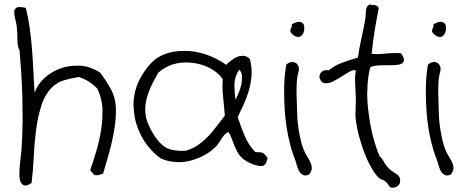

<svg xmlns="http://www.w3.org/2000/svg" viewBox="-20 -744 2109 876"><path d="M508.8 -245.1V-234.4Q508.8 -201.2 503.9 -168Q498 -128.9 489.3 -91.3Q480.5 -53.7 469.7 -18.1Q459 17.6 450.2 48.8Q440.4 50.8 432.6 53.7Q427.7 55.7 420.9 55.7Q417 55.7 411.1 54.7Q405.3 49.8 400.9 43.5Q396.5 37.1 391.6 32.2Q405.3 -6.8 419.4 -54.7Q433.6 -102.5 441.4 -152.3Q447.3 -190.4 447.3 -227.5V-251Q444.3 -298.8 423.8 -339.8Q407.2 -357.4 386.2 -371.1Q365.2 -384.8 338.9 -392.6Q302.7 -386.7 272.5 -377.9Q242.2 -369.1 218.8 -346.7Q185.5 -314.5 168.9 -262.7Q152.3 -210.9 144.5 -150.4Q136.7 -89.8 133.8 -26.9Q130.9 36.1 124 90.8Q106.4 102.5 95.7 102.5Q92.8 102.5 90.8 101.6Q79.1 98.6 73.7 85.4Q68.4 72.3 68.4 51.8Q68.4 32.2 70.3 10.7Q72.3 -10.7 74.7 -29.8Q77.1 -48.8 78.1 -59.6Q82 -118.2 83 -180.7V-221.7Q83 -261.7 82 -301.8Q80.1 -361.3 76.7 -415.5Q73.2 -469.7 69.3 -513.7Q59.6 -530.3 59.6 -559.6Q59.6 -588.9 56.6 -621.1Q54.7 -637.7 49.8 -656.2Q44.9 -674.8 44.9 -688.5Q44.9 -702.1 55.7 -709Q60.5 -711.9 70.3 -711.9Q81.1 -711.9 97.7 -708Q108.4 -666 115.2 -618.2Q122.1 -570.3 126 -520Q129.9 -469.7 132.3 -419.4Q134.8 -369.1 137.7 -321.3Q151.4 -359.4 183.6 -388.7Q215.8 -418 257.8 -432.6Q292 -444.3 329.1 -444.3H347.7Q394.5 -440.4 437.5 -412.1Q463.9 -377 485.8 -337.4Q507.8 -297.9 508.8 -245.1Z M1201.2 -23.4Q1198.2 -11.7 1194.3 -2Q1190.4 7.8 1181.6 11.7Q1176.8 13.7 1169.9 13.7Q1165 13.7 1160.2 12.7Q1146.5 10.7 1131.8 4.9Q1117.2 -1 1104 -8.8Q1090.8 -16.6 1084 -23.4Q1070.3 -36.1 1062 -52.7Q1053.7 -69.3 1046.9 -86.4Q1040 -103.5 1034.7 -118.2Q1029.3 -132.8 1021.5 -141.6Q1010.7 -136.7 1003.9 -128.9Q997.1 -121.1 990.7 -111.3Q984.4 -101.6 978 -91.3Q971.7 -81.1 962.9 -73.2Q942.4 -52.7 913.6 -36.6Q884.8 -20.5 851.6 -11.7Q823.2 -3.9 793 -3.9Q788.1 -3.9 783.2 -4.9Q748 -5.9 714.8 -20.5Q680.7 -43.9 652.8 -80.1Q625 -116.2 608.4 -160.2Q591.8 -204.1 589.8 -253.9Q588.9 -259.8 588.9 -265.6Q588.9 -308.6 604.5 -353.5Q610.4 -369.1 620.6 -388.2Q630.9 -407.2 643.6 -424.8Q656.2 -442.4 670.4 -457Q684.6 -471.7 698.2 -480.5Q733.4 -502 775.4 -508.8Q797.9 -511.7 820.3 -511.7Q838.9 -511.7 858.4 -509.8Q900.4 -503.9 939.9 -487.8Q979.5 -471.7 1011.7 -448.2Q1020.5 -457 1033.7 -467.3Q1046.9 -477.5 1061.5 -484.4Q1074.2 -489.3 1086.9 -489.3H1091.8Q1106.4 -488.3 1120.1 -474.6Q1127.9 -444.3 1127.9 -415V-400.4Q1125 -364.3 1115.2 -330.6Q1105.5 -296.9 1091.3 -266.6Q1077.1 -236.3 1064.5 -210Q1079.1 -164.1 1097.2 -122.1Q1115.2 -80.1 1145.5 -49.8H1156.2Q1171.9 -49.8 1179.7 -45.9Q1190.4 -39.1 1201.2 -23.4ZM1071.3 -425.8Q1051.8 -397.5 1049.8 -363.3V-347.7Q1049.8 -320.3 1054.7 -288.1Q1060.5 -299.8 1068.4 -318.8Q1076.2 -337.9 1081.1 -358.4Q1084 -375 1084 -390.6V-397.5Q1083 -415 1071.3 -425.8ZM1005.9 -216.8Q1002 -256.8 998 -300.8Q995.1 -326.2 995.1 -350.6Q995.1 -367.2 996.1 -382.8Q983.4 -402.3 961.9 -418Q940.4 -433.6 915 -443.4Q889.6 -453.1 861.3 -457Q844.7 -459 830.1 -459Q818.4 -459 806.6 -458Q772.5 -454.1 747.1 -441.9Q721.7 -429.7 702.1 -412.1Q691.4 -392.6 678.7 -369.1Q666 -345.7 656.7 -319.3Q647.5 -293 643.6 -264.6Q642.6 -253.9 642.6 -244.1Q642.6 -225.6 646.5 -207Q650.4 -191.4 658.7 -172.4Q667 -153.3 678.2 -134.8Q689.5 -116.2 702.6 -100.6Q715.8 -85 728.5 -76.2Q748 -62.5 774.4 -58.6Q791 -55.7 809.6 -55.7Q819.3 -55.7 829.1 -56.6Q861.3 -66.4 885.7 -84Q910.2 -101.6 930.7 -123Q951.2 -144.5 969.2 -168.9Q987.3 -193.4 1005.9 -216.8Z M1311.5 -632.8Q1331.1 -644.5 1343.8 -644.5H1348.6Q1361.3 -641.6 1366.2 -630.9Q1368.2 -624 1368.2 -615.2V-606.4Q1365.2 -591.8 1357.4 -583Q1349.6 -575.2 1338.9 -575.2Q1336.9 -575.2 1335.9 -576.2Q1322.3 -577.1 1305.7 -596.7Q1304.7 -600.6 1304.7 -603.5Q1304.7 -611.3 1308.6 -616.2Q1311.5 -621.1 1311.5 -628.9ZM1389.6 52.7Q1379.9 56.6 1372.1 56.6Q1366.2 56.6 1362.3 53.7Q1351.6 48.8 1344.7 36.6Q1337.9 24.4 1334 9.3Q1330.1 -5.9 1325.2 -18.6Q1308.6 -60.5 1296.9 -114.3Q1285.2 -168 1280.3 -225.6Q1276.4 -273.4 1276.4 -322.3V-341.8Q1277.3 -399.4 1286.1 -449.2Q1298.8 -460.9 1313.5 -460.9H1317.4Q1334 -459 1340.8 -443.4Q1343.8 -437.5 1343.8 -430.7Q1343.8 -423.8 1341.8 -416Q1336.9 -399.4 1335 -380.9Q1333 -359.4 1333 -333V-315.4Q1334 -278.3 1335 -253.9Q1335 -233.4 1336.4 -208.5Q1337.9 -183.6 1341.8 -158.2Q1345.7 -132.8 1351.1 -108.4Q1356.4 -84 1364.3 -64.5Q1370.1 -47.9 1379.9 -32.7Q1389.6 -17.6 1396 -3.9Q1402.3 9.8 1402.3 23.4Q1402.3 38.1 1389.6 52.7Z M1809.6 -501Q1823.2 -481.4 1823.2 -470.7V-468.8Q1821.3 -457 1809.1 -452.1Q1796.9 -447.3 1777.8 -446.8Q1758.8 -446.3 1738.3 -446.3Q1716.8 -446.3 1698.2 -444.8Q1679.7 -443.4 1668.9 -436.5Q1656.2 -385.7 1656.2 -330.1Q1655.3 -326.2 1655.3 -322.3Q1655.3 -270.5 1663.1 -219.7Q1669.9 -165 1683.1 -116.2Q1696.3 -67.4 1711.9 -31.2Q1723.6 -21.5 1732.9 -3.4Q1742.2 14.6 1760.7 30.3Q1768.6 37.1 1776.9 42Q1785.2 46.9 1792 52.2Q1798.8 57.6 1802.7 64.5Q1805.7 70.3 1805.7 78.1V83Q1804.7 97.7 1793 105.5Q1783.2 112.3 1772.5 112.3H1766.6Q1757.8 110.4 1753.9 102.1Q1750 93.8 1737.3 83Q1732.4 78.1 1724.1 75.7Q1715.8 73.2 1711.9 70.3Q1697.3 57.6 1685.1 38.6Q1672.9 19.5 1662.6 -1Q1652.3 -21.5 1644 -43Q1635.7 -64.5 1629.9 -84Q1622.1 -106.4 1615.2 -133.8Q1608.4 -161.1 1603.5 -194.3Q1601.6 -210.9 1601.6 -227.5Q1601.6 -238.3 1602.5 -248Q1603.5 -264.6 1603.5 -282.2V-298.8Q1602.5 -326.2 1600.6 -358.4Q1599.6 -367.2 1599.6 -377Q1599.6 -399.4 1603.5 -422.9Q1600.6 -423.8 1596.7 -423.8Q1585.9 -423.8 1573.2 -416Q1555.7 -406.2 1536.6 -394Q1517.6 -381.8 1499 -372.1Q1482.4 -364.3 1468.8 -364.3H1462.9Q1449.2 -366.2 1443.4 -377Q1437.5 -385.7 1437.5 -394.5Q1437.5 -396.5 1438.5 -399.4Q1439.5 -410.2 1450.2 -418Q1457 -423.8 1469.7 -423.8Q1474.6 -423.8 1479.5 -422.9Q1506.8 -445.3 1541.5 -458Q1576.2 -470.7 1613.3 -481.4Q1618.2 -520.5 1628.4 -566.4Q1638.7 -612.3 1646.5 -655.3Q1648.4 -666 1648.4 -676.8Q1648.4 -686.5 1649.4 -695.8Q1650.4 -705.1 1653.8 -711.9Q1657.2 -718.8 1666 -723.6Q1670.9 -721.7 1677.7 -721.7Q1683.6 -721.7 1689.5 -720.7Q1695.3 -719.7 1700.2 -716.8Q1705.1 -713.9 1708 -707Q1699.2 -663.1 1689.9 -607.9Q1680.7 -552.7 1675.8 -498Q1687.5 -497.1 1699.2 -497.1Q1719.7 -497.1 1743.2 -500Q1765.6 -502 1786.1 -502Q1797.9 -502 1809.6 -501Z M1958 -632.8Q1977.5 -644.5 1990.2 -644.5H1995.1Q2007.8 -641.6 2012.7 -630.9Q2014.6 -624 2014.6 -615.2V-606.4Q2011.7 -591.8 2003.9 -583Q1996.1 -575.2 1985.4 -575.2Q1983.4 -575.2 1982.4 -576.2Q1968.8 -577.1 1952.1 -596.7Q1951.2 -600.6 1951.2 -603.5Q1951.2 -611.3 1955.1 -616.2Q1958 -621.1 1958 -628.9ZM2036.1 52.7Q2026.4 56.6 2018.6 56.6Q2012.7 56.6 2008.8 53.7Q1998 48.8 1991.2 36.6Q1984.4 24.4 1980.5 9.3Q1976.6 -5.9 1971.7 -18.6Q1955.1 -60.5 1943.4 -114.3Q1931.6 -168 1926.8 -225.6Q1922.9 -273.4 1922.9 -322.3V-341.8Q1923.8 -399.4 1932.6 -449.2Q1945.3 -460.9 1960 -460.9H1963.9Q1980.5 -459 1987.3 -443.4Q1990.2 -437.5 1990.2 -430.7Q1990.2 -423.8 1988.3 -416Q1983.4 -399.4 1981.4 -380.9Q1979.5 -359.4 1979.5 -333V-315.4Q1980.5 -278.3 1981.4 -253.9Q1981.4 -233.4 1982.9 -208.5Q1984.4 -183.6 1988.3 -158.2Q1992.2 -132.8 1997.6 -108.4Q2002.9 -84 2010.7 -64.5Q2016.6 -47.9 2026.4 -32.7Q2036.1 -17.6 2042.5 -3.9Q2048.8 9.8 2048.8 23.4Q2048.8 38.1 2036.1 52.7Z"/></svg>

Font: Crafty Girls
Style: Regular
Weight: 400
Designer: Crystal Kluge
Foundry: Font Diner, Inc DBA Tart Workshop
Version: Version 1.000